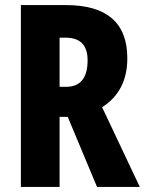

<svg xmlns="http://www.w3.org/2000/svg" viewBox="-20 -734 569 754"><path d="M239 -714Q480 -714 480 -505Q480 -376 381 -313L529 0H361L246 -275H214V0H62V-714ZM238 -586H214V-393H239Q324 -393 324 -497Q324 -586 238 -586Z"/></svg>

Font: Noto Sans Myanmar UI ExtraCondensed ExtraBold
Style: Regular
Weight: 800
Width: 2
Designer: Monotype Design Team
Foundry: Monotype Imaging Inc.
Version: Version 2.103; ttfautohint (v1.8.4.7-5d5b)